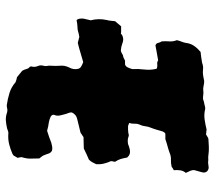

<svg xmlns="http://www.w3.org/2000/svg" viewBox="-58 -612 715 638"><g transform="rotate(90 299.0 -293.5)"><path d="M555 -554Q548 -546 546.5 -535.5Q545 -525 546 -514Q538 -510 535 -507Q523 -504 511 -504.5Q499 -505 488 -500Q477 -496 465.5 -493Q454 -490 443 -486H425Q420 -484 417 -476Q414 -466 411.5 -457Q409 -448 405 -438Q401 -429 400 -419Q399 -409 394 -399Q391 -392 391.5 -383Q392 -374 389 -366Q392 -365 395 -363.5Q398 -362 399 -362Q405 -362 411 -362Q417 -362 423 -363Q430 -366 436 -363Q442 -361 448 -361Q454 -361 459 -362Q469 -366 478 -368Q494 -371 504 -359Q505 -354 506 -348.5Q507 -343 509 -337Q512 -328 518 -319Q518 -315 517 -312.5Q516 -310 516 -305Q521 -294 524 -282Q527 -270 526 -256Q523 -250 520 -244Q517 -238 511 -232Q503 -229 494 -224.5Q485 -220 474 -215L436 -214Q432 -211 428 -208.5Q424 -206 421 -204Q410 -201 398.5 -198.5Q387 -196 376 -193Q361 -190 354 -175Q354 -168 356.5 -162.5Q359 -157 360 -152Q363 -142 364.5 -133.5Q366 -125 362 -116Q361 -112 363.5 -109Q366 -106 368 -105Q376 -101 386 -99Q394 -98 401 -96.5Q408 -95 415 -93Q425 -96 435 -99.5Q445 -103 455 -107Q462 -109 468.5 -110Q475 -111 482 -109Q488 -105 490 -100Q492 -95 493.5 -90Q495 -85 497 -81Q499 -77 502 -73.5Q505 -70 507 -67Q507 -53 507.5 -40Q508 -27 504 -13Q502 -9 503 -4.5Q504 0 505 5Q502 11 498 17Q497 19 495 20Q493 21 492 22Q476 29 460 33Q444 37 427 36Q422 35 417 36.5Q412 38 407 40Q394 43 381 44Q368 45 354 40Q347 38 341.5 39.5Q336 41 330 41Q309 38 289.5 32Q270 26 254 12Q249 10 245.5 9Q242 8 237 7L216 -10Q212 -16 210 -24Q208 -32 202 -36Q202 -38 201.5 -40Q201 -42 202 -44Q204 -53 200 -62Q196 -71 199 -81Q201 -88 199.5 -94Q198 -100 199 -107Q200 -120 199 -135Q198 -143 199.5 -151Q201 -159 205 -167Q213 -181 209 -197Q207 -203 201 -206.5Q195 -210 187 -213Q172 -209 156 -204Q140 -199 123 -195Q117 -197 107 -199Q103 -201 98 -199Q91 -198 85 -196Q79 -194 71 -194Q65 -194 59 -193Q53 -192 48 -191Q45 -192 43 -199Q41 -210 43.5 -219Q46 -228 48 -238Q41 -264 47 -291Q49 -298 49.5 -305Q50 -312 51 -319L68 -339H82Q84 -339 87 -339Q90 -339 92 -338Q97 -343 101 -344Q112 -348 123.5 -343.5Q135 -339 148 -338Q155 -339 164 -345Q172 -346 182 -352H191Q199 -351 204 -360Q206 -364 207.5 -368Q209 -372 210 -376Q209 -396 211.5 -416Q214 -436 209 -457Q202 -460 194.5 -459Q187 -458 181 -462Q168 -460 155.5 -457.5Q143 -455 131 -453Q124 -456 123 -462Q122 -468 118 -474Q117 -486 118 -499Q119 -512 114 -524Q116 -533 119 -540Q122 -547 123 -554Q125 -570 133 -581.5Q141 -593 153 -603Q161 -604 170 -605Q179 -606 189 -608Q194 -610 200 -611Q206 -612 212 -611Q222 -610 231.5 -611.5Q241 -613 250 -615Q258 -615 266 -613Q274 -611 282 -612Q288 -613 295 -612Q302 -611 309 -611Q314 -613 318.5 -614Q323 -615 328 -616Q333 -617 336.5 -618Q340 -619 344 -618Q361 -614 378 -616.5Q395 -619 411 -623Q415 -622 419 -622Q423 -622 427 -621Q431 -623 434.5 -625.5Q438 -628 442 -629Q456 -630 469 -630.5Q482 -631 496 -629Q502 -628 507.5 -628.5Q513 -629 519 -628Q524 -628 529 -629Q534 -630 539 -630Q553 -627 554 -614Q553 -607 550.5 -599Q548 -591 546 -583Q545 -576 548 -569Q551 -562 555 -554Z"/></g></svg>

Font: Daruma Drop One
Style: Regular
Weight: 400
Designer: Maniackers Design
Version: Version 1.000